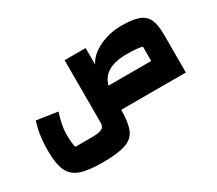

<svg xmlns="http://www.w3.org/2000/svg" viewBox="-129 -753 1433 1266"><g transform="rotate(-30 588.0 -120.0)"><path d="M1106 -290V0H614Q613 99 591.5 149Q570 199 511.5 219.5Q453 240 336 240Q224 240 166 218.5Q108 197 84 144.5Q60 92 60 -9Q60 -129 91 -221L250 -197Q235 -150 227.5 -112.5Q220 -75 220 -39Q220 23 229 60H360Q408 60 431 49Q454 38 454 7V-470H614V-344Q643 -404 721 -442Q799 -480 892 -480Q976 -480 1021.5 -463Q1067 -446 1086.5 -405.5Q1106 -365 1106 -290ZM946 -180V-289Q911 -300 825 -300Q739 -300 687.5 -269.5Q636 -239 621 -180Z"/></g></svg>

Font: Changa Black
Style: Regular
Weight: 900
Designer: Eduardo Rodriguez Tunni
Foundry: Eduardo Rodriguez Tunni
Version: Version 2.001; ttfautohint (v1.5.10-5e6f)